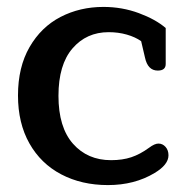

<svg xmlns="http://www.w3.org/2000/svg" viewBox="-20 -521 538 555"><path d="M32 -245Q32 -327 65.5 -385Q99 -443 155 -472Q211 -501 279 -501Q333 -501 381.5 -483Q430 -465 459 -440V-336Q459 -317 436 -317Q407 -317 399 -355L388 -402Q371 -414 346.5 -421Q322 -428 294 -428Q230 -428 189.5 -381Q149 -334 149 -244Q149 -153 191 -105.5Q233 -58 301 -58Q334 -58 359.5 -66.5Q385 -75 411 -94Q427 -106 438 -106Q450 -106 458.5 -96.5Q467 -87 467 -72Q467 -45 427 -21Q369 14 292 14Q216 14 157 -17Q98 -48 65 -106.5Q32 -165 32 -245Z"/></svg>

Font: Maitree Semibold
Style: Regular
Weight: 600
Designer: CadsonDemak Team
Foundry: CadsonDemak
Version: Version 1.010